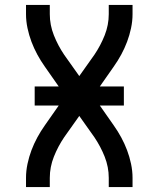

<svg xmlns="http://www.w3.org/2000/svg" viewBox="-20 -755 640 775"><path d="M85 0V-37Q85 -65 91 -93.5Q97 -122 107 -148.5Q117 -175 130.5 -200Q144 -225 161 -249L217 -329H120V-406H217L161 -486Q144 -510 130.5 -535Q117 -560 107 -586.5Q97 -613 91 -641.5Q85 -670 85 -698V-735H181V-698Q181 -654 197.5 -612.5Q214 -571 239 -534L300 -448L361 -534Q386 -571 402.5 -612.5Q419 -654 419 -698V-735H515V-698Q515 -670 509 -641.5Q503 -613 493 -586.5Q483 -560 469.5 -535Q456 -510 439 -486L383 -406H480V-329H383L439 -249Q456 -225 469.5 -200Q483 -175 493 -148.5Q503 -122 509 -93.5Q515 -65 515 -37V0H419V-37Q419 -81 402.5 -122.5Q386 -164 361 -201L300 -287L239 -201Q214 -164 197.5 -122.5Q181 -81 181 -37V0Z"/></svg>

Font: Iosevka Curly Medium Extended
Style: Regular
Weight: 500
Width: 7
Monospace: yes
Designer: Belleve Invis
Foundry: Belleve Invis
Version: Version 11.1.0; ttfautohint (v1.8.3)